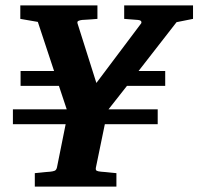

<svg xmlns="http://www.w3.org/2000/svg" viewBox="-20 -691 735 711"><path d="M633.8 -608.9 493.2 -428.2H591.8V-373H450.2L381.8 -286.1H564V-231H368.2L335 -69.8Q333.5 -61 338.4 -58.6Q343.3 -56.2 354 -55.2Q362.8 -54.7 372.1 -53.7Q380.4 -52.7 390.4 -51.8Q400.4 -50.8 411.1 -49.8V0H108.9V-49.8Q119.1 -50.8 129.2 -51.8Q139.2 -52.7 147.5 -53.7Q156.7 -54.7 166 -55.2Q175.8 -56.2 182.1 -58.6Q188.5 -61 190.9 -70.8L223.1 -231H27.8V-286.1H227.1L198.2 -373H56.2V-428.2H180.2L120.1 -609.9L55.2 -621.1V-670.9H340.8V-621.1Q329.6 -620.1 319.3 -619.4Q309.1 -618.7 301.3 -618.2Q292.5 -617.2 284.2 -617.2Q275.9 -616.2 270 -613.5Q264.2 -610.8 268.1 -601.1L336.9 -383.8L501 -602.1Q504.9 -606 503.2 -611.1Q501.5 -616.2 490.2 -617.2L439.9 -621.1V-670.9H694.8V-621.1Z"/></svg>

Font: Charis SIL APac
Style: Bold Italic
Weight: 700
Italic angle: -11°
Foundry: SIL International
Version: Version 5.000